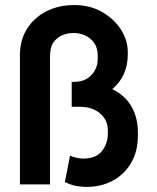

<svg xmlns="http://www.w3.org/2000/svg" viewBox="-20 -730 620 760"><path d="M320.2 10Q302.8 9.2 287.2 6.9Q271.8 4.5 259.5 0.1Q247.2 -4.2 236.8 -9L257.2 -114.2Q264.5 -110 278 -106.6Q291.5 -103.2 307.5 -102.2Q360 -102.2 383.4 -131.9Q406.8 -161.5 406.8 -200.8V-215Q406.8 -242.8 392.2 -263.5Q377.8 -284.2 353.1 -295.8Q328.5 -307.2 299.2 -307.2H263.8V-406H273.8Q303.5 -406 324.4 -418.9Q345.2 -431.8 356 -452.2Q366.8 -472.8 366.8 -494.8V-509Q366.8 -540.8 352.4 -560.6Q338 -580.5 316 -590Q294 -599.5 272.2 -599.5Q250 -599.5 228.5 -591.4Q207 -583.2 192.5 -563.5Q178 -543.8 178 -507.5V0H58.8V-510.2Q58.8 -570.8 86.6 -615.4Q114.5 -660 163.1 -685Q211.8 -710 274.2 -710Q336 -710 383.9 -682.6Q431.8 -655.2 458.8 -612.9Q485.8 -570.5 485.8 -524.2V-514Q485.8 -471.8 470.2 -437.1Q454.8 -402.5 424.2 -377.2Q474.8 -352.8 500.2 -308.9Q525.8 -265 525.8 -204.5V-193.5Q525.8 -131 499.1 -85.4Q472.5 -39.8 426.5 -14.9Q380.5 10 320.2 10Z"/></svg>

Font: Haskoy
Style: Regular
Weight: 400
Designer: Ertekin Erdin
Foundry: Ertekin Erdin
Version: Version 1.500